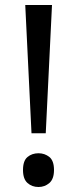

<svg xmlns="http://www.w3.org/2000/svg" viewBox="-20 -734 309 768"><path d="M163 -201H106L81 -714H188ZM72 -54Q72 -91 90 -106Q108 -121 134 -121Q159 -121 177.5 -106Q196 -91 196 -54Q196 -18 177.5 -2Q159 14 134 14Q108 14 90 -2Q72 -18 72 -54Z"/></svg>

Font: Noto Sans Georgian
Style: Regular
Weight: 400
Designer: Monotype Design Team, Akaki Razmadze
Foundry: Google LLC
Version: Version 2.002